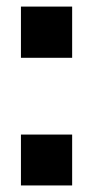

<svg xmlns="http://www.w3.org/2000/svg" viewBox="-20 -566 284 586"><path d="M200.2 0V-155.3H43.9V0ZM200.2 -389.6V-545.9H43.9V-389.6Z"/></svg>

Font: Winston
Style: Bold
Weight: 700
Designer: Vernon Adams, Kim Jin-seong, David Berlow, Cristiano Sobral
Foundry: The Winston Project Authors
Version: Version 3.004